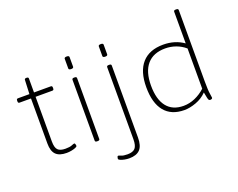

<svg xmlns="http://www.w3.org/2000/svg" viewBox="-143 -1017 1854 1493"><g transform="rotate(-20 784.0 -270.0)"><path d="M250 6Q190 6 161.5 -22.5Q133 -51 133 -114V-487H38Q26 -487 26 -501V-509Q26 -523 38 -523H133L138 -638Q138 -650 153 -650H156Q171 -650 171 -638V-523H310Q322 -523 322 -509V-501Q322 -487 310 -487H171V-117Q171 -67 189.5 -47.5Q208 -28 252 -28Q288 -28 305.5 -35.5Q323 -43 329 -43Q334 -43 336.5 -34.5Q339 -26 339 -21Q339 -14 325 -8Q311 -2 290.5 2Q270 6 250 6Z M502 2Q486 2 486 -10V-513Q486 -525 502 -525H508Q524 -525 524 -513V-10Q524 2 508 2ZM505 -595Q485 -595 485 -607V-687Q485 -699 505 -699Q525 -699 525 -687V-607Q525 -595 505 -595Z M693 212Q674 212 654 208Q634 204 620.5 198Q607 192 607 185Q607 180 609.5 171.5Q612 163 617 163Q623 163 640 170.5Q657 178 691 178Q735 178 754 157Q773 136 773 82V-513Q773 -525 789 -525H795Q811 -525 811 -513V82Q811 151 782 181.5Q753 212 693 212ZM787 -595Q767 -595 767 -607V-687Q767 -699 787 -699Q807 -699 807 -687V-607Q807 -595 787 -595Z M1225 6Q1117 6 1061 -62.5Q1005 -131 1005 -262Q1005 -393 1065.5 -461Q1126 -529 1241 -529Q1338 -529 1410 -478V-740Q1410 -752 1426 -752H1432Q1448 -752 1448 -740V-150Q1448 -76 1453 -47.5Q1458 -19 1458 -12Q1458 -6 1452.5 -3Q1447 0 1440 0Q1433 0 1429 -4Q1425 -8 1421.5 -23Q1418 -38 1412 -71Q1374 -32 1321.5 -13Q1269 6 1225 6ZM1230 -27Q1279 -27 1325.5 -47.5Q1372 -68 1410 -103V-436Q1375 -466 1333 -481Q1291 -496 1246 -496Q1147 -496 1095.5 -436Q1044 -376 1044 -262Q1044 -147 1091.5 -87Q1139 -27 1230 -27Z"/></g></svg>

Font: Asap Semi Expanded Thin
Style: Regular
Weight: 100
Width: 6
Designer: Pablo Cosgaya
Foundry: Omnibus-Type
Version: Version 3.001; ttfautohint (v1.8.4.7-5d5b)